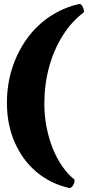

<svg xmlns="http://www.w3.org/2000/svg" viewBox="-20 -807 444 970"><path d="M404 -745Q342 -699 297 -627.5Q252 -556 228 -468Q204 -380 204 -282Q204 -223 215 -166Q226 -109 246 -58.5Q266 -8 294.5 33Q323 74 357 101Q357 117 349 130Q341 143 330 143Q234 121 163.5 61Q93 1 54 -88.5Q15 -178 15 -287Q15 -380 41.5 -462.5Q68 -545 116.5 -612Q165 -679 232.5 -724Q300 -769 381 -787Q390 -787 397 -774.5Q404 -762 404 -745Z"/></svg>

Font: Merienda Black
Style: Regular
Weight: 900
Designer: Eduardo Rodriguez Tunni
Foundry: Eduardo Rodriguez Tunni
Version: Version 2.001